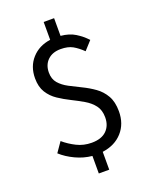

<svg xmlns="http://www.w3.org/2000/svg" viewBox="-173 -928 901 1142"><g transform="rotate(-20 277.5 -356.5)"><path d="M249 123V12Q196 7 145 -17Q94 -41 58 -74L101 -136Q136 -106 179 -84.5Q222 -63 273 -63Q335 -63 367 -94.5Q399 -126 399 -178Q399 -224 376.5 -253.5Q354 -283 318 -304Q282 -325 242.5 -344.5Q203 -364 167 -388Q131 -412 108.5 -448Q86 -484 86 -538Q86 -613 131 -663Q176 -713 249 -723V-836H315V-724Q369 -719 406 -696Q443 -673 473 -641L424 -587Q393 -617 363.5 -633.5Q334 -650 288 -650Q236 -650 205.5 -620.5Q175 -591 175 -542Q175 -501 197.5 -475Q220 -449 256 -430Q292 -411 331.5 -392Q371 -373 407 -347.5Q443 -322 465.5 -283Q488 -244 488 -184Q488 -105 441.5 -53Q395 -1 315 10V123Z"/></g></svg>

Font: Chiron Sans HK TT
Style: Regular
Weight: 400
Designer: Ryoko NISHIZUKA 西塚涼子 (kana, bopomofo & ideographs); Paul D. Hunt (Latin, Greek & Cyrillic); Sandoll Communications 산돌커뮤니
Foundry: Adobe
Version: Version 2.022;hotconv 1.0.109;makeotfexe 2.5.65596